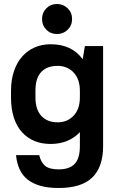

<svg xmlns="http://www.w3.org/2000/svg" viewBox="-20 -730 600 959"><path d="M233 -11Q189 -11 153 -25.5Q117 -40 90.5 -69Q64 -98 49.5 -141.5Q35 -185 35 -244V-276Q35 -332 50 -375.5Q65 -419 91.5 -448.5Q118 -478 154 -493.5Q190 -509 233 -509Q339 -509 393 -434L404 -500H495V0Q495 104 441 156.5Q387 209 273 209Q220 209 181.5 198Q143 187 117 166Q91 145 77.5 114.5Q64 84 60 45H176Q184 80 205 98Q226 116 273 116Q327 116 353 88.5Q379 61 379 0V-70Q352 -41 315 -26Q278 -11 233 -11ZM268 -119Q316 -119 347.5 -152Q379 -185 379 -244V-276Q379 -335 347.5 -368Q316 -401 268 -401Q215 -401 186 -370.5Q157 -340 157 -276V-244Q157 -182 187 -150.5Q217 -119 268 -119ZM265 -560Q233 -560 211.5 -581.5Q190 -603 190 -635Q190 -667 211.5 -688.5Q233 -710 265 -710Q296 -710 318 -688.5Q340 -667 340 -635Q340 -603 318 -581.5Q296 -560 265 -560Z"/></svg>

Font: Retni Sans
Style: Bold
Weight: 700
Designer: Vitaly Kuzmin
Foundry: ParaType Ltd.
Version: Version 1.00;March 2, 2019;FontCreator 11.5.0.2425 64-bit; t